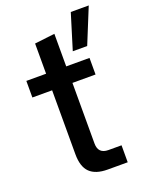

<svg xmlns="http://www.w3.org/2000/svg" viewBox="-144 -840 709 914"><g transform="rotate(-20 211.0 -382.5)"><path d="M240 0Q179 0 149.5 -29Q120 -58 120 -121V-445H20V-529H120V-682L222 -694V-529H340V-445H223V-138Q223 -86 275 -86H341V0ZM276 -586 331 -765H422L349 -586Z"/></g></svg>

Font: Mona Sans Medium
Style: Regular
Weight: 500
Designer: Deni Anggara
Foundry: GitHub
Version: Version 2.000;Glyphs 3.2.3 (3260)